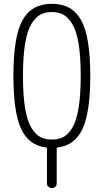

<svg xmlns="http://www.w3.org/2000/svg" viewBox="-20 -760 540 1000"><path d="M310.1 -683.6Q285.2 -697.3 250 -697.3Q214.8 -697.3 189.9 -683.6Q165 -669.9 143.6 -635.3Q122.1 -600.6 110.8 -533.2Q99.6 -465.8 99.6 -364.7Q99.6 -263.7 110.8 -196.3Q122.1 -128.9 143.6 -94.2Q165 -59.6 189.9 -46.4Q214.8 -33.2 250 -33.2Q285.2 -33.2 310.1 -46.4Q335 -59.6 356.4 -94.2Q377.9 -128.9 389.2 -196.3Q400.4 -263.7 400.4 -364.7Q400.4 -465.8 389.2 -533.2Q377.9 -600.6 356.4 -635.3Q335 -669.9 310.1 -683.6ZM218.8 7.8Q129.9 -2.9 89.8 -89.4Q49.8 -175.8 49.8 -365.2Q49.8 -569.3 97.2 -654.8Q144.5 -740.2 250 -740.2Q355.5 -740.2 402.8 -654.8Q450.2 -569.3 450.2 -365.2Q450.2 -175.8 410.2 -89.4Q370.1 -2.9 281.2 7.8Q275.4 7.8 275.4 13.7V195.3Q275.4 206.1 267.6 212.9Q259.8 219.7 250 219.7Q240.2 219.7 232.4 212.9Q224.6 206.1 224.6 195.3V13.7Q224.6 7.8 218.8 7.8Z"/></svg>

Font: Rounded-L Mgen+ 1mn light
Style: Regular
Weight: 200
Designer: [Source Han Sans]
Ryoko NISHIZUKA  (kana & ideographs); Paul D. Hunt (Latin, Greek & Cyrillic); Wenlong ZHANG  (bopomofo
Version: Version 1.059.20150602